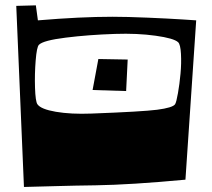

<svg xmlns="http://www.w3.org/2000/svg" viewBox="-20 -705 807 732"><path d="M355 -480 466.8 -478 460.9 -357.9 333 -361.8ZM71.3 7.8 42 -682.6 116.7 -684.6 124.5 -627.4Q287.1 -641.1 408.7 -641.1Q462.9 -641.1 542.7 -637.7Q622.6 -634.3 675.3 -630.9L728 -627.4L687 -20Q478.5 -0.5 343.8 1.5Q269 2.4 191.7 4.6Q114.3 6.8 71.3 7.8ZM128.4 -534.2Q120.1 -525.9 116 -474.4Q111.8 -422.9 113.5 -370.6Q115.2 -318.4 122.6 -307.6Q135.7 -288.6 193.1 -278.8Q250.5 -269 328.1 -272Q522.5 -279.3 579.1 -286.6Q638.7 -294.4 647.5 -307.6Q652.3 -314.9 658.4 -349.6Q664.6 -384.3 668.2 -424.1Q671.9 -463.9 669.9 -499.8Q668 -535.6 659.2 -543.9Q643.1 -559.1 573.2 -568.8Q503.4 -578.6 418.5 -575.7Q316.4 -572.3 230.5 -561.5Q144.5 -550.8 128.4 -534.2Z"/></svg>

Font: Some Time Later
Style: Regular
Weight: 400
Version: Version 003.300